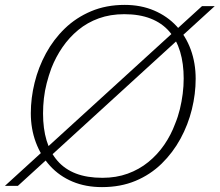

<svg xmlns="http://www.w3.org/2000/svg" viewBox="-75 -748 898 785"><path d="M725 -426Q725 -364 709.5 -301Q694 -238 663 -181Q632 -124 586 -79Q540 -34 479 -8.5Q418 17 342 17Q275 17 221.5 -5.5Q168 -28 130 -69.5Q92 -111 71.5 -166Q51 -221 51 -285Q51 -347 66.5 -410Q82 -473 113 -530Q144 -587 190 -631.5Q236 -676 297.5 -702Q359 -728 435 -728Q501 -728 555 -705Q609 -682 647 -641Q685 -600 705 -545Q725 -490 725 -426ZM344 -21Q400 -21 447 -38Q494 -55 531.5 -85.5Q569 -116 596.5 -156Q624 -196 641 -242Q653 -271 660.5 -302Q668 -333 672 -364.5Q676 -396 676 -427Q676 -488 661.5 -536.5Q647 -585 617 -619.5Q587 -654 541 -672Q495 -690 433 -690Q376 -690 329 -673Q282 -656 245 -625.5Q208 -595 180.5 -555Q153 -515 135 -469Q124 -439 116 -408Q108 -377 104.5 -346Q101 -315 101 -284Q101 -222 115.5 -173.5Q130 -125 160 -90.5Q190 -56 235.5 -38.5Q281 -21 344 -21ZM-55 12 751 -723H803L-2 12Z"/></svg>

Font: Roboto Serif Thin
Style: Italic
Weight: 250
Italic angle: -10°
Version: Version 1.007